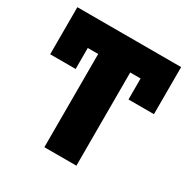

<svg xmlns="http://www.w3.org/2000/svg" viewBox="-165 -871 988 1014"><g transform="rotate(30 329.0 -364.0)"><path d="M653.3 -727.5V-440.4H498V-568.4H434.6V0H239.3V-568.4H175.8V-440.4H20.5V-727.5Z"/></g></svg>

Font: Inter Tight Black
Style: Regular
Weight: 900
Designer: Rasmus Andersson
Foundry: rsms
Version: Version 3.004; ttfautohint (v1.8.4.7-5d5b)